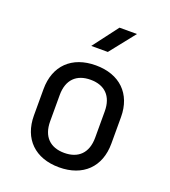

<svg xmlns="http://www.w3.org/2000/svg" viewBox="-143 -889 886 1002"><g transform="rotate(20 300.0 -388.5)"><path d="M334 -645 445 -785H348L242 -645ZM300 8C433 8 515 -72 515 -202V-349C515 -478 433 -558 300 -558C167 -558 85 -478 85 -348V-202C85 -72 167 8 300 8ZM300 -72C222 -72 175 -117 175 -202V-348C175 -433 222 -478 300 -478C378 -478 425 -433 425 -348V-202C425 -117 378 -72 300 -72Z"/></g></svg>

Font: Tekne LDO
Style: Regular
Weight: 400
Monospace: yes
Designer: Alessio Laiso, Mario Rullo, Paolo Rosset
Foundry: Alessio Laiso
Version: Version 1.000;hotconv 1.0.109;makeotfexe 2.5.65596